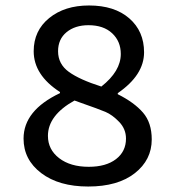

<svg xmlns="http://www.w3.org/2000/svg" viewBox="-20 -669 640 701"><path d="M302 12Q195 12 130.5 -37Q66 -86 66 -163Q66 -266 199 -329V-333Q103 -395 103 -482Q103 -557 159.5 -603Q216 -649 305 -649Q398 -649 452 -602Q506 -555 506 -478Q506 -395 410 -329V-325Q470 -295 502 -258Q534 -221 534 -160Q534 -85 472 -36.5Q410 12 302 12ZM350 -353Q421 -409 421 -472Q421 -518 389.5 -547.5Q358 -577 303 -577Q254 -577 223 -551.5Q192 -526 192 -482Q192 -435 231.5 -406.5Q271 -378 350 -353ZM304 -60Q367 -60 403.5 -88Q440 -116 440 -163Q440 -198 415 -224Q390 -250 365 -260.5Q340 -271 277 -293Q261 -299 252 -302Q155 -248 155 -173Q155 -123 196 -91.5Q237 -60 304 -60Z"/></svg>

Font: TypoPRO Source Code Pro
Style: Regular
Weight: 500
Monospace: yes
Designer: Paul D. Hunt, Teo Tuominen
Foundry: Adobe Systems Incorporated
Version: Version 2.010;PS 1.0;hotconv 1.0.84;makeotf.lib2.5.63406